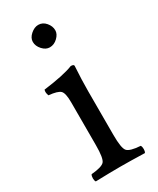

<svg xmlns="http://www.w3.org/2000/svg" viewBox="-171 -702 624 758"><g transform="rotate(-30 141.5 -322.5)"><path d="M90 -599Q90 -617 107 -632Q124 -647 142 -647Q162 -647 176 -630.5Q190 -614 190 -595Q190 -578 174 -562.5Q158 -547 138 -547Q120 -547 105 -563.5Q90 -580 90 -599ZM182 -122Q182 -62 194 -48Q206 -34 254 -31Q258 -25 258 -14Q258 -4 254 2Q186 0 142 0Q98 0 30 2Q26 -4 26 -14Q26 -25 30 -31Q78 -35 90 -48.5Q102 -62 102 -122V-317Q102 -359 90.5 -370.5Q79 -382 38 -386Q32 -402 36 -413Q130 -425 172 -442Q186 -442 186 -435Q182 -371 182 -321Z"/></g></svg>

Font: Triodion Unicode
Style: Normal
Weight: 400
Version: Version 1.1